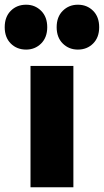

<svg xmlns="http://www.w3.org/2000/svg" viewBox="-64 -795 441 815"><path d="M65.5 0V-515H247.5V0ZM47 -584.5Q7.5 -584.5 -18.2 -610.2Q-44 -636 -44 -679.5Q-44 -723.5 -18.2 -749.2Q7.5 -775 47 -775Q84.5 -775 110.5 -749.2Q136.5 -723.5 136.5 -679.5Q136.5 -636 110.5 -610.2Q84.5 -584.5 47 -584.5ZM266.5 -584.5Q228.5 -584.5 202.5 -610.2Q176.5 -636 176.5 -679.5Q176.5 -723.5 202.5 -749.2Q228.5 -775 266.5 -775Q305.5 -775 331.2 -749.2Q357 -723.5 357 -679.5Q357 -636 331.2 -610.2Q305.5 -584.5 266.5 -584.5Z"/></svg>

Font: Geologica Roman ExtraBold
Style: Regular
Weight: 800
Designer: Sindre Bremnes, Frode Helland
Foundry: Monokrom Skriftforlag AS
Version: Version 1.010;gftools[0.9.28]